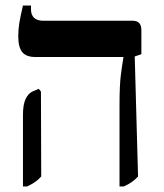

<svg xmlns="http://www.w3.org/2000/svg" viewBox="-20 -667 591 694"><path d="M412 7V-289Q412 -359 417 -397.5Q422 -436 426 -458V-461H107Q75 -461 60.5 -478.5Q46 -496 46 -536Q46 -561 50 -585Q54 -609 63 -647H92V-634Q92 -592 137 -592H460Q491 -592 491 -558V-471L467 -463L479 -29Q458 -6 427 7ZM63 7V-252Q63 -289 72.5 -309Q82 -329 97 -336L120 -346L128 -336L129 -29Q118 -17 106.5 -9Q95 -1 78 7Z"/></svg>

Font: Noto Serif Hebrew SemiCondensed SemiBold
Style: Regular
Weight: 600
Width: 4
Designer: Monotype Design Team
Foundry: Monotype Imaging Inc.
Version: Version 2.004; ttfautohint (v1.8.4.7-5d5b)